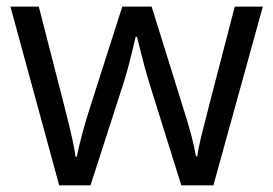

<svg xmlns="http://www.w3.org/2000/svg" viewBox="-20 -555 818 575"><path d="M522.9 0 424.8 -314Q415.5 -342.8 390.1 -444.8H386.2Q366.7 -359.4 352.1 -313L251 0H157.2L11.2 -535.2H96.2Q147.9 -333.5 175 -228Q202.1 -122.6 206.1 -85.9H210Q215.3 -113.8 227.3 -158Q239.3 -202.1 248 -228L346.2 -535.2H434.1L529.8 -228Q557.1 -144 566.9 -86.9H570.8Q572.8 -104.5 581.3 -141.1Q589.8 -177.7 683.1 -535.2H767.1L619.1 0Z"/></svg>

Font: f07869316
Style: Regular
Weight: 400
Foundry: Ascender Corporation
Version: Version 1.10